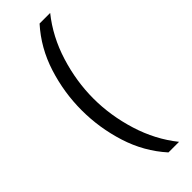

<svg xmlns="http://www.w3.org/2000/svg" viewBox="-294 -754 948 948"><g transform="rotate(-45 180.0 -280.0)"><path d="M80 -280Q80 -403 117.5 -521.5Q155 -640 236 -730H310Q236 -638 199 -518.5Q162 -399 162 -280Q162 -161 199 -41.5Q236 78 310 170H236Q155 80 117.5 -38.5Q80 -157 80 -280Z"/></g></svg>

Font: TASA Orbiter VF Text
Style: Regular
Weight: 400
Designer: Weizhong Zhang
Foundry: 本地遙控
Version: Version 1.001;Glyphs 3.2 (3192)